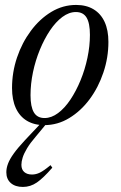

<svg xmlns="http://www.w3.org/2000/svg" viewBox="-20 -484 476 758"><path d="M280.5 -464.5Q321 -464.5 349.5 -447.2Q378 -430 393 -397.5Q408 -365 408 -318.5Q408 -256.5 388.2 -197.8Q368.5 -139 333.8 -92.2Q299 -45.5 253.2 -17.8Q207.5 10 155 10Q115 10 86.2 -7.2Q57.5 -24.5 42.5 -57.2Q27.5 -90 27.5 -136.5Q27.5 -198.5 47.2 -257Q67 -315.5 101.8 -362.2Q136.5 -409 182.2 -436.8Q228 -464.5 280.5 -464.5ZM156 -18Q183 -18 209.2 -37.5Q235.5 -57 258 -90.8Q280.5 -124.5 298 -167Q315.5 -209.5 325.2 -255.8Q335 -302 335 -346.5Q335 -392.5 321.8 -414.5Q308.5 -436.5 279.5 -436.5Q252.5 -436.5 226.2 -417Q200 -397.5 177.5 -364Q155 -330.5 137.5 -288Q120 -245.5 110.2 -199Q100.5 -152.5 100.5 -108Q100.5 -62.5 113.8 -40.2Q127 -18 156 -18ZM121 55.5Q99 81 86.8 101.5Q74.5 122 69.5 138Q64.5 154 64.5 166.5Q64.5 185.5 75.8 195.2Q87 205 106.5 205Q122 205 137.5 197.5Q153 190 179.5 168L186.5 178Q151 219 125.5 236.5Q100 254 70.5 254Q40 254 22.5 238.5Q5 223 5 196Q5 179.5 11.8 161.8Q18.5 144 34.5 121.8Q50.5 99.5 79 69L144 0H167Z"/></svg>

Font: Newsreader 36pt
Style: Italic
Weight: 400
Italic angle: -17°
Designer: Hugues Gentile
Foundry: Production Type
Version: Version 1.003